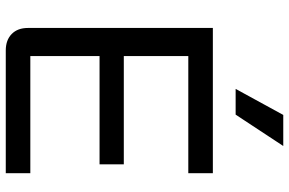

<svg xmlns="http://www.w3.org/2000/svg" viewBox="-184 -794 978 649"><g transform="rotate(90 304.5 -469.0)"><path d="M74 -75V-700H565V-617H169V-399H535V-317H169V-83H565V0H150Q115 0 94.5 -20Q74 -40 74 -75ZM368 -938H473L367 -777H280Z"/></g></svg>

Font: Bai Jamjuree Medium
Style: Regular
Weight: 500
Version: Version 1.000; ttfautohint (v1.6)